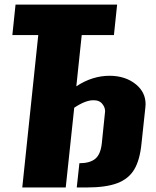

<svg xmlns="http://www.w3.org/2000/svg" viewBox="-20 -830 689 850"><path d="M78.6 0H271L308.6 -353C341.5 -375.2 369.6 -386.2 393.1 -386.2C411.3 -386.6 424.8 -380.9 433.6 -369.1C441.4 -359.4 445.3 -348.8 445.3 -337.4C445.3 -335.8 445.1 -334.1 444.8 -332.5L430.7 -195.3C427.1 -162.4 417.3 -139.6 401.4 -126.7C385.4 -113.9 362.1 -107.4 331.5 -107.4L319.8 0H362.3C419.9 0 465.5 -6.3 499 -19C532.6 -31.7 557.6 -51.9 574.2 -79.6C590.8 -107.3 601.6 -145.5 606.4 -194.3L623.5 -354C624.2 -358.9 624.5 -363.8 624.5 -368.7C624.5 -403.2 610.8 -432 583.5 -455.1C552.6 -481.1 513.3 -494.3 465.8 -494.6C414.1 -494.6 364.7 -479 317.9 -447.8L341.8 -674.8H484.4L498.5 -809.6H48.8L34.7 -674.8H149.4Z"/></svg>

Font: Oswald
Style: Heavy
Weight: 800
Designer: Vernon Adams
Foundry: Vernon Adams
Version: 3.0; ttfautohint (v0.95.6-bc232) -l 8 -r 50 -G 200 -x 0 -w "